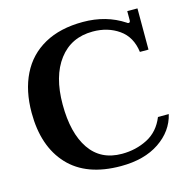

<svg xmlns="http://www.w3.org/2000/svg" viewBox="-106 -813 916 927"><g transform="rotate(-15 352.5 -350.0)"><path d="M36 -350Q36 -460 76 -541Q116 -622 195 -666Q274 -710 388 -710Q504 -710 592 -652Q596 -648 601 -648Q609 -648 609 -660V-705H660V-499H617Q607 -576 552 -614.5Q497 -653 422 -653Q314 -653 252.5 -572Q191 -491 191 -350Q191 -207 246 -126.5Q301 -46 407 -46Q477 -46 535 -76Q593 -106 620 -173H674Q655 -92 579.5 -41Q504 10 387 10Q215 10 125.5 -86Q36 -182 36 -350Z"/></g></svg>

Font: Taviraj DemiBold
Style: Regular
Weight: 600
Designer: Katatrad Team
Foundry: CadsonDemak
Version: Version 1.030